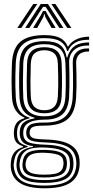

<svg xmlns="http://www.w3.org/2000/svg" viewBox="-20 -788 478 984"><path d="M208.2 177Q125.2 177 82.6 150.1Q40 123.2 35.2 68.2Q34.8 59.8 35.1 51.8Q35.5 43.8 36.8 35.5Q40 8.5 55.5 -9Q71 -26.5 98.2 -34.2V-38.5Q76.5 -44.8 65.2 -57.2Q54 -69.8 51.5 -92.2Q51 -97.5 51 -104.1Q51 -110.8 51.5 -116.8Q53.5 -140.8 64.5 -157.1Q75.5 -173.5 104.8 -182V-186Q80.8 -194.2 62.4 -219.9Q44 -245.5 41.5 -288.2Q40.5 -309.2 39.9 -330.4Q39.2 -351.5 39.2 -373.1Q39.2 -394.8 39.9 -417.2Q40.5 -439.8 41.2 -463.5Q45 -541 85 -574.5Q125 -608 207.5 -608Q261.2 -608 288.6 -593.1Q316 -578.2 326.5 -550.2H330.5Q341.5 -569.5 360.5 -580.5Q379.5 -591.5 400.2 -596Q421 -600.5 436.5 -600V-584.2Q391.5 -584.8 365 -568.9Q338.5 -553 328.8 -526.5H324.2Q315.8 -559.2 289.2 -575.9Q262.8 -592.5 207.5 -592.5Q135.5 -592.5 99.6 -562.6Q63.8 -532.8 60.8 -463.8Q59.2 -431 58.8 -402.4Q58.2 -373.8 58.8 -346.4Q59.2 -319 60.8 -289.5Q63.2 -242.8 82.4 -218.1Q101.5 -193.5 131 -185.5V-181.5Q98 -173.2 83.9 -158.1Q69.8 -143 67.8 -116.8Q67.2 -110 67.2 -104.2Q67.2 -98.5 67.8 -92Q69.8 -70 81 -58.9Q92.2 -47.8 121.8 -39V-34.8Q88 -25.8 72.6 -9.4Q57.2 7 53 35.5Q51.5 44 50.5 50.9Q49.5 57.8 50.8 68.2Q56 117 92.9 140Q129.8 163 208.2 163Q289.2 163 326.8 139.6Q364.2 116.2 370.5 65Q371.8 56 371.6 48.1Q371.5 40.2 370 31Q364 -14.5 327.1 -35.2Q290.2 -56 211.5 -58.2Q177.8 -59.2 158 -62.9Q138.2 -66.5 129 -73.6Q119.8 -80.8 116.5 -91.8Q115 -96.5 114.5 -104.8Q114 -113 115 -117.2Q120 -142.8 140.4 -151.5Q160.8 -160.2 207.8 -159.8Q281.5 -159.2 315.1 -191.4Q348.8 -223.5 352.5 -290Q354 -321 354.4 -347Q354.8 -373 354.2 -400.9Q353.8 -428.8 352.8 -465.8Q351.5 -500.5 373 -520.9Q394.5 -541.2 436.5 -539.8V-524Q401.2 -524.8 385.2 -508.2Q369.2 -491.8 370.2 -463.8Q371.2 -432.8 371.9 -405.1Q372.5 -377.5 372.2 -349.4Q372 -321.2 370.2 -289.2Q365.8 -212 327.4 -178.1Q289 -144.2 207.5 -144.2Q181 -144.2 165.2 -141.9Q149.5 -139.5 141.9 -133Q134.2 -126.5 132.2 -114Q132 -112.5 131.9 -106.5Q131.8 -100.5 133 -97.5Q135.8 -88.5 143.2 -83.5Q150.8 -78.5 166.9 -76.4Q183 -74.2 211.8 -73.2Q298.2 -71.2 340.5 -45.9Q382.8 -20.5 387.5 31.2Q388.2 40.5 388.2 49Q388.2 57.5 387.5 65.2Q381.8 122.2 338.8 149.6Q295.8 177 208.2 177ZM208.2 135Q255.8 135 283.5 126.4Q311.2 117.8 323.8 102.2Q336.2 86.8 338 66.2Q338.8 56 338.5 48.1Q338.2 40.2 337 31Q334.2 11 320.8 -2.1Q307.2 -15.2 280.5 -22.6Q253.8 -30 211 -32Q149 -35 119.5 -18.9Q90 -2.8 82.2 36Q80.8 43.5 80.1 51Q79.5 58.5 81 69.2Q85.5 104.8 116 119.9Q146.5 135 208.2 135ZM208.2 121.5Q151.2 121.5 125.2 109Q99.2 96.5 95.8 68.2Q94.5 59.8 95.1 52.1Q95.8 44.5 97.5 35.5Q103.5 2.2 130.4 -9.5Q157.2 -21.2 212.8 -19.8Q248 -18.8 271 -13Q294 -7.2 306.2 3.5Q318.5 14.2 321.2 31Q323.2 42 323.2 49.5Q323.2 57 321.8 65.5Q317.5 95.5 291.1 108.5Q264.8 121.5 208.2 121.5ZM208.2 107.2Q239 107.2 259.1 103.2Q279.2 99.2 290 90Q300.8 80.8 303.5 65.2Q305.5 57 305.6 48.5Q305.8 40 303 31Q300.8 19.5 290.8 12Q280.8 4.5 261.4 0.5Q242 -3.5 211.2 -5Q163.2 -7 141 3.4Q118.8 13.8 114.2 35.2Q111.2 43.8 111 52.5Q110.8 61.2 112.5 68.2Q116.2 88.2 138.4 97.8Q160.5 107.2 208.2 107.2ZM208.2 149.5Q134.8 149.5 102.1 130.4Q69.5 111.2 65 68Q64 58.5 64.5 51.2Q65 44 66.5 35.5Q70.5 4.5 89.5 -12.1Q108.5 -28.8 149 -35.2V-39.2Q117.2 -43.5 101.5 -55.8Q85.8 -68 82 -92Q81 -98.2 81 -104.2Q81 -110.2 81.5 -117Q83.5 -145 101.6 -160.1Q119.8 -175.2 156.5 -181.2V-185Q121.8 -193.2 102 -218Q82.2 -242.8 79.8 -291.2Q78.5 -317.2 78.1 -344.5Q77.8 -371.8 78.2 -401Q78.8 -430.2 80 -462.2Q82.8 -523.2 113.6 -550.1Q144.5 -577 207.5 -577Q261 -577 287.5 -557.8Q314 -538.5 321.2 -494.2H325.2Q333 -520 346.5 -536.9Q360 -553.8 382 -562Q404 -570.2 436.5 -570.5V-554.8Q386 -556 359.2 -531.1Q332.5 -506.2 334.5 -465.2Q335.5 -435.5 335.8 -405.1Q336 -374.8 335.8 -345.9Q335.5 -317 334.2 -291.8Q330.8 -230 300 -202.1Q269.2 -174.2 207.5 -174.8Q180.2 -175 156.9 -169.9Q133.5 -164.8 118.4 -152.9Q103.2 -141 100 -120.2Q98.8 -113.8 99 -105.5Q99.2 -97.2 100 -92.8Q105 -65.2 132 -56.6Q159 -48 211.5 -46.5Q257.5 -45.2 288.2 -37Q319 -28.8 335.4 -12.1Q351.8 4.5 355.2 31Q356.5 39 356.6 47.8Q356.8 56.5 355.8 65.5Q350.8 111.8 313.8 130.6Q276.8 149.5 208.2 149.5ZM207.5 -192Q259.2 -192 285.9 -215.4Q312.5 -238.8 315.2 -292Q316.8 -319.8 317.1 -346.8Q317.5 -373.8 317 -402.2Q316.5 -430.8 315.2 -462.8Q313.2 -516.5 286.1 -539Q259 -561.5 207.5 -561.5Q152.2 -561.5 126.8 -537.2Q101.2 -513 99.2 -461.5Q97.8 -413.5 97.6 -374.2Q97.5 -335 99.2 -290.5Q101.5 -239.2 128.6 -215.6Q155.8 -192 207.5 -192ZM207.5 -207.5Q163.8 -207.5 142 -228Q120.2 -248.5 118.5 -292.5Q116.8 -333.8 116.9 -374.1Q117 -414.5 118.5 -460.2Q120.2 -506.2 142.2 -526.1Q164.2 -546 207.5 -546Q250.2 -546 272.2 -526.4Q294.2 -506.8 296 -462.5Q297.2 -430.5 297.6 -402.2Q298 -374 297.6 -347.2Q297.2 -320.5 296 -293Q293.5 -247.8 271.4 -227.6Q249.2 -207.5 207.5 -207.5ZM207.5 -223Q239 -223 256.8 -239.6Q274.5 -256.2 276.5 -294.5Q278 -319.8 278.4 -345.9Q278.8 -372 278.2 -400.6Q277.8 -429.2 276.5 -461.8Q275.2 -499.2 257.1 -514.9Q239 -530.5 207.5 -530.5Q175 -530.5 157 -514.4Q139 -498.2 137.8 -459.5Q136.2 -416.5 136.1 -376.1Q136 -335.8 137.8 -293.5Q139.5 -256.2 157.1 -239.6Q174.8 -223 207.5 -223ZM68.8 -645 150.5 -767.5H171L89.5 -645ZM109.2 -645 188.8 -767.5H225.8L305 -645H283.8L231 -726.8L213.8 -752.8H200.8L183.2 -726.5L130.8 -645ZM149.5 -645 190 -711.2 200.2 -731.5H214.2L224.8 -711.2L265.2 -645H244L212.2 -700.8L208.8 -715.2H205.8L202.2 -700.8L171 -645ZM324.8 -645 243.5 -767.5H263.8L345.8 -645Z"/></svg>

Font: Big Shoulders Inline Text Thin SemiBold
Style: Regular
Weight: 600
Version: Version 2.002